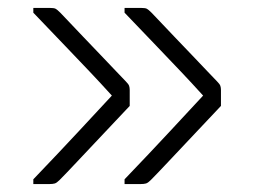

<svg xmlns="http://www.w3.org/2000/svg" viewBox="-20 -542 640 484"><path d="M294 -510V-522H336Q346 -522 350 -520Q354 -518 362 -510Q366 -506 382 -489Q398 -472 420 -449Q442 -426 464.5 -402.5Q487 -379 504 -361Q521 -343 527 -337Q534 -330 535.5 -325.5Q537 -321 537 -315V-275Q506 -242 470.5 -204.5Q435 -167 405 -135Q375 -103 360 -88Q353 -81 348 -79.5Q343 -78 334 -78H294V-90Q362 -161 407 -209.5Q452 -258 492 -301Q464 -332 436 -361.5Q408 -391 374 -426.5Q340 -462 294 -510ZM64 -510V-522H106Q116 -522 120 -520Q124 -518 132 -510Q136 -506 152 -489Q168 -472 190 -449Q212 -426 234.5 -402.5Q257 -379 274 -361Q291 -343 297 -337Q304 -330 305.5 -325.5Q307 -321 307 -315V-275Q276 -242 240.5 -204.5Q205 -167 175 -135Q145 -103 130 -88Q123 -81 118 -79.5Q113 -78 104 -78H64V-90Q132 -161 177 -209.5Q222 -258 262 -301Q234 -332 206 -361.5Q178 -391 144 -426.5Q110 -462 64 -510Z"/></svg>

Font: Recursive Sn Lnr St Lt
Style: Regular
Weight: 300
Version: Version 1.079;hotconv 1.0.112;makeotfexe 2.5.65598; ttfautoh